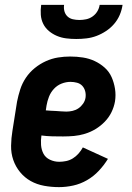

<svg xmlns="http://www.w3.org/2000/svg" viewBox="-20 -760 540 788"><path d="M222 8Q191 8 161 2.5Q131 -3 106 -17Q81 -31 62.5 -53.5Q44 -76 34.5 -103.5Q25 -131 25.5 -162Q26 -193 31 -223L50 -343Q55 -368 63 -393Q71 -418 86 -440.5Q101 -463 122.5 -480.5Q144 -498 168.5 -509Q193 -520 218 -524Q243 -528 268 -528Q295 -528 320.5 -524Q346 -520 368.5 -509.5Q391 -499 409.5 -482.5Q428 -466 438 -443.5Q448 -421 452 -395.5Q456 -370 452 -344Q448 -321 437.5 -299.5Q427 -278 410 -260.5Q393 -243 372.5 -230.5Q352 -218 329 -211Q306 -204 284 -202Q262 -200 239 -200Q217 -200 194.5 -200.5Q172 -201 150 -204Q147 -184 148.5 -164.5Q150 -145 158.5 -129Q167 -113 185 -104.5Q203 -96 223 -96Q237 -96 251.5 -99Q266 -102 279 -110Q292 -118 302.5 -130Q313 -142 320 -155L423 -108Q407 -82 385.5 -59Q364 -36 337 -20.5Q310 -5 280.5 1.5Q251 8 222 8ZM252 -302Q265 -302 278 -305Q291 -308 302 -315.5Q313 -323 321 -334.5Q329 -346 331 -359Q333 -373 329.5 -386Q326 -399 317.5 -408Q309 -417 296 -420.5Q283 -424 269 -424Q251 -424 233 -417Q215 -410 201.5 -395.5Q188 -381 181 -363Q174 -345 171 -327L168 -307Q178 -306 188.5 -305.5Q199 -305 209.5 -304.5Q220 -304 230.5 -303Q241 -302 252 -302ZM293 -600Q272 -600 252 -602.5Q232 -605 214 -612.5Q196 -620 181 -632.5Q166 -645 157.5 -662Q149 -679 147.5 -699Q146 -719 149 -740H243Q241 -726 244.5 -713.5Q248 -701 257 -692.5Q266 -684 279 -681Q292 -678 306 -678Q320 -678 334 -681Q348 -684 360 -692.5Q372 -701 379.5 -713.5Q387 -726 389 -740H483Q480 -719 471.5 -699Q463 -679 448.5 -662Q434 -645 415 -632.5Q396 -620 376 -612.5Q356 -605 335 -602.5Q314 -600 293 -600Z"/></svg>

Font: Iosevka SS18 Extrabold
Style: Italic
Weight: 800
Italic angle: -9°
Monospace: yes
Designer: Belleve Invis
Foundry: Belleve Invis
Version: Version 25.1.1; ttfautohint (v1.8.4)